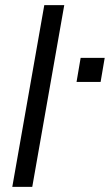

<svg xmlns="http://www.w3.org/2000/svg" viewBox="-20 -730 433 750"><path d="M28 0H106L231 -710H153ZM279 -410H373L389 -504H295Z"/></svg>

Font: Uncut Sans
Style: Italic
Weight: 400
Italic angle: -10°
Designer: Kasper Nordkvist
Foundry: Uncut Type
Version: Version 1.111;FEAKit 1.0